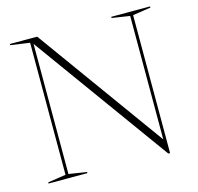

<svg xmlns="http://www.w3.org/2000/svg" viewBox="-105 -827 978 948"><g transform="rotate(-15 384.0 -352.5)"><path d="M123.5 -20V-695L25.5 -709V-715H165L635 -64V-695L543.5 -709V-715H742V-709L650 -695V10H641L138.5 -685V-20L230 -6V0H31.5V-6Z"/></g></svg>

Font: Newsreader Display ExtraLight
Style: Regular
Weight: 275
Designer: Hugues Gentile
Foundry: Production Type
Version: Version 1.001